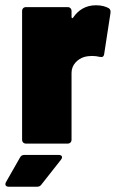

<svg xmlns="http://www.w3.org/2000/svg" viewBox="-56 -547 447 730"><path d="M309 -527C269 -527 241 -508 222 -480C219 -476 216 -478 216 -483V-505C216 -514 210 -520 201 -520H43C34 -520 28 -514 28 -505V-16C28 -7 34 -1 43 -1H201C210 -1 216 -7 216 -16V-270C216 -301 239 -322 263 -330C283 -336 306 -335 322 -331C332 -329 338 -330 340 -341L364 -497C365 -506 364 -512 357 -516C346 -522 331 -527 309 -527ZM-22 163H84C92 163 97 161 102 154L176 60C184 50 179 42 167 42H38C30 42 24 44 20 52L-33 145C-39 156 -34 163 -22 163Z"/></svg>

Font: Barlow Semi Condensed Black
Style: Regular
Weight: 900
Width: 4
Designer: Jeremy Tribby
Foundry: Tribby Type
Version: Version 1.408;PS 001.408;hotconv 1.0.88;makeotf.lib2.5.64775